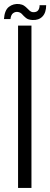

<svg xmlns="http://www.w3.org/2000/svg" viewBox="-36 -926 248 946"><path d="M53 0V-800H119V0ZM159 -900.5H191.5Q191.5 -863.5 173 -844.5Q154.5 -825.5 123.5 -827.5Q103 -828.5 92 -837.5Q81 -846.5 73 -855.8Q65 -865 52.5 -867Q39.5 -869 28.8 -861.2Q18 -853.5 15.5 -832H-16.5Q-13.5 -876 8.2 -892.5Q30 -909 59 -906Q73.5 -904 82.5 -898Q91.5 -892 98.2 -884.8Q105 -877.5 111.2 -872.2Q117.5 -867 126 -866Q144 -865 151.8 -875Q159.5 -885 159 -900.5Z"/></svg>

Font: Big Shoulders Stencil Display Thin
Style: Regular
Weight: 400
Version: Version 2.001